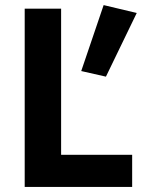

<svg xmlns="http://www.w3.org/2000/svg" viewBox="-20 -734 557 754"><path d="M517 -683 396 -433 299 -455 387 -714ZM220 -700V-126H499V0H77V-700Z"/></svg>

Font: Venryn Sans SemiBold
Style: Regular
Weight: 600
Designer: Owen Earl, indestructible type* (font) & Cristiano Sobral (main changes)
Version: Version 3.60;October 28, 2020;FontCreator 13.0.0.2681 64-bit